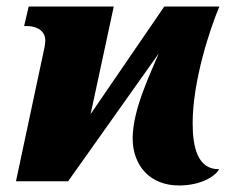

<svg xmlns="http://www.w3.org/2000/svg" viewBox="-20 -556 712 589"><path d="M529 13C600 13 643 -18 652 -37C587 -36 571 -103 571 -178C571 -309 625 -470 653 -536H484L258 -206L329 -536H68L54 -476H64C78 -476 118 -471 119 -432C119 -426 118 -420 117 -413L29 0H189L467 -392C445 -338 387 -222 387 -132C387 -47 441 13 529 13Z"/></svg>

Font: Noto Serif SemiCondensed Black
Style: Italic
Weight: 900
Width: 4
Italic angle: -12°
Designer: Monotype Design Team
Foundry: Monotype Imaging Inc.
Version: Version 2.014